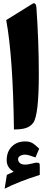

<svg xmlns="http://www.w3.org/2000/svg" viewBox="-20 -791 298 1176"><path d="M8.3 364.7C66.4 335.4 138.2 307.1 223.6 280.3V225.1C223.6 213.9 221.7 208 217.3 207C212.9 205.6 209 205.1 206.5 205.1C199.2 205.1 189.5 207 177.2 210.4C160.2 214.8 146 217.3 134.8 217.3C92.8 217.3 90.8 189.9 90.8 183.1C90.8 179.7 91.8 176.8 93.3 173.3C96.7 166.5 110.8 156.2 133.8 156.2C146.5 156.2 167.5 162.1 197.3 173.3L220.2 119.6C203.1 103 189 91.3 177.7 85C166.5 78.6 151.9 75.2 134.8 75.2C101.1 75.2 73.7 85.4 52.7 106.4C31.7 127 21 154.8 21 190.4C21 221.2 35.2 244.1 64 260.3C61.5 261.7 54.7 264.6 43.9 270C32.7 274.9 25.4 278.3 22 280.3ZM18.1 -668C45.9 -517.6 61.5 -294.4 65.4 2C126.5 2 160.6 -7.8 184.1 -39.6C206.5 -70.8 217.8 -170.9 217.8 -339.4C217.8 -467.3 212.9 -602.1 203.1 -743.7C201.7 -761.7 196.8 -771 188.5 -771C185.1 -771 181.2 -769.5 176.8 -766.6Z"/></svg>

Font: Sahel Black
Style: Bold
Weight: 900
Foundry: Saber Rastikerdar (saber.rastikerdar@gmail.com)
Version: Version 3.4.0